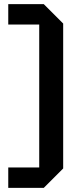

<svg xmlns="http://www.w3.org/2000/svg" viewBox="-20 -770 382 930"><path d="M286 -656V46L192 140H20V41H170V-651H20V-750H192Z"/></svg>

Font: Tektur Medium
Style: Regular
Weight: 500
Designer: Adam Jagosz
Foundry: Adam Jagosz
Version: Version 1.005;gftools[0.9.30]